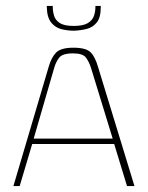

<svg xmlns="http://www.w3.org/2000/svg" viewBox="-20 -624 497 644"><path d="M25 0 143 -399Q152 -431 168 -447.5Q184 -464 226 -464Q268 -464 283.5 -449Q299 -434 309 -399L431 0H406L363 -141H88L46 0ZM93 -159H358L285 -397Q279 -416 268.5 -430.5Q258 -445 225 -445Q189 -445 178 -430Q167 -415 162 -397ZM229 -521Q207 -521 186.5 -526Q166 -531 152 -548Q138 -565 137 -599V-604H157V-600Q157 -586 161.5 -571Q166 -556 181 -546.5Q196 -537 227 -537Q259 -537 274.5 -546.5Q290 -556 295 -570.5Q300 -585 300 -600V-604H318V-600Q318 -565 304.5 -548.5Q291 -532 271 -527Q251 -522 229 -521Z"/></svg>

Font: Genos Thin
Style: Regular
Weight: 100
Designer: Robert E. Leuschke
Foundry: Robert E. Leuschke
Version: Version 1.010